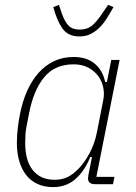

<svg xmlns="http://www.w3.org/2000/svg" viewBox="-20 -753 557 785"><path d="M369 0Q340 0 340 -23Q340 -32 343 -46L356 -111H349Q326 -54 288.5 -21Q251 12 197 12Q161 12 133 -1Q105 -14 86.5 -38Q68 -62 58.5 -95Q49 -128 49 -168Q49 -198 52.5 -228.5Q56 -259 62 -288Q72 -339 91 -381.5Q110 -424 137.5 -455Q165 -486 201 -503Q237 -520 281 -520Q335 -520 367.5 -492.5Q400 -465 410 -418H417L435 -508H469L374 -30H448L442 0ZM204 -18Q232 -18 254 -28Q276 -38 299 -61Q324 -86 345.5 -125.5Q367 -165 376 -211L403 -348Q407 -371 402 -396Q397 -421 381.5 -442Q366 -463 341 -476.5Q316 -490 281 -490Q204 -490 160.5 -437Q117 -384 99 -290L88 -234Q85 -218 84 -202.5Q83 -187 83 -168Q83 -135 90 -107.5Q97 -80 112 -60Q127 -40 149.5 -29Q172 -18 204 -18ZM304 -604Q258 -604 235 -637Q212 -670 198 -724L221 -733L232 -700Q245 -663 261 -647.5Q277 -632 306 -632Q335 -632 354.5 -647Q374 -662 400 -701L422 -733L444 -724Q430 -699 416 -677Q402 -655 385.5 -639Q369 -623 349.5 -613.5Q330 -604 304 -604Z"/></svg>

Font: IBM Plex Sans Condensed ExtraLight
Style: Italic
Weight: 200
Width: 3
Italic angle: -11°
Designer: Mike Abbink, Paul van der Laan, Pieter van Rosmalen
Foundry: Bold Monday
Version: Version 1.3